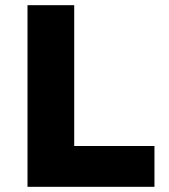

<svg xmlns="http://www.w3.org/2000/svg" viewBox="-20 -720 650 740"><path d="M86 0V-700H266V-157.3H575.3V0Z"/></svg>

Font: Lexend Medium
Style: Regular
Weight: 500
Designer: Bonnie Shaver-Troup, Thomas Jockin
Foundry: Lexend
Version: Version 1.005